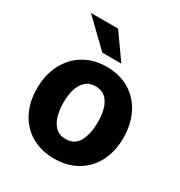

<svg xmlns="http://www.w3.org/2000/svg" viewBox="-173 -843 913 973"><g transform="rotate(30 284.0 -356.5)"><path d="M31.2 -255Q31.2 -335.4 63 -397.1Q94.8 -458.8 152.2 -492.9Q209.6 -527 284.5 -527Q361.4 -527 418.3 -492.2Q475.2 -457.4 505.8 -395.8Q536.2 -334.2 536.2 -255.5Q536.2 -177.9 505.6 -117.8Q474.9 -57.8 417.5 -23.9Q360.1 10 283.5 10Q207 10 149.8 -23.6Q92.6 -57.2 61.9 -117.4Q31.2 -177.5 31.2 -255ZM384.2 -260.8Q384.2 -303 374.8 -336.9Q365.4 -370.8 343.1 -392Q320.9 -413.2 284.5 -413.2Q247.6 -413.2 225.2 -391.9Q202.8 -370.6 193 -336.8Q183.2 -302.9 183.2 -260.8Q183.2 -218.8 193 -184Q202.8 -149.2 225.2 -127.1Q247.8 -105 284.8 -105Q337.9 -105 361.1 -149.5Q384.2 -194 384.2 -260.8ZM77.1 -723 227.4 -577.5H338.8L235.8 -723Z"/></g></svg>

Font: Public Sans VF
Style: Regular
Weight: 400
Designer: Pablo Impallari, Rodrigo Fuenzalida (Modified by Dan O. Williams and USWDS)
Version: Version 1.003